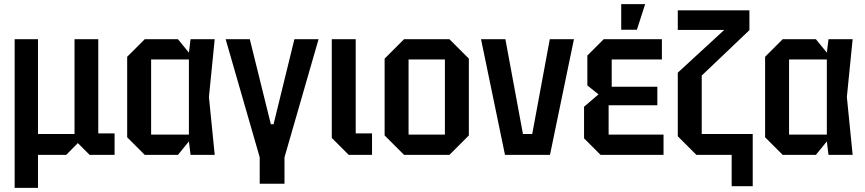

<svg xmlns="http://www.w3.org/2000/svg" viewBox="-20 -750 4190 930"><path d="M51 160V-560H164V-101H341V-560H456V-104H535V0H414L357 -57L301 0H164V160Z M681 0 596 -85V-475L681 -560H842L895 -495L903 -560H1020L992 -280L1020 0H903L895 -65L842 0ZM712 -98H895V-462H712Z M1238 12 1073 -560H1190L1292 -148H1305L1406 -560H1523L1358 12V140H1238Z M1587 -560H1703V-104H1782V0H1669L1587 -82Z M1843 -94V-466L1937 -560H2157L2251 -466V-94L2157 0H1937ZM1959 -98H2135V-462H1959Z M2426 0 2310 -560H2428L2513 -101H2558L2643 -560H2760L2644 0Z M2889 0 2809 -80V-233L2879 -293L2825 -336V-481L2904 -560H3186V-462H2943V-330H3164V-240H2928V-98H3194V0ZM2989 -606V-730H3105L3065 -606Z M3353 0 3263 -90V-398L3488 -605H3263V-700H3610V-604L3379 -384V-101H3626V152H3524V0Z M3771 0 3686 -85V-475L3771 -560H3932L3985 -495L3993 -560H4110L4082 -280L4110 0H3993L3985 -65L3932 0ZM3802 -98H3985V-462H3802Z"/></svg>

Font: Tektur SemiCondensed Medium
Style: Regular
Weight: 500
Width: 4
Designer: Adam Jagosz
Foundry: Adam Jagosz
Version: Version 1.005;gftools[0.9.30]